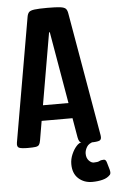

<svg xmlns="http://www.w3.org/2000/svg" viewBox="-67 -872 688 1153"><g transform="rotate(-5 277.0 -295.5)"><path d="M74.2 0Q36.1 0 21.5 -6.1Q6.8 -12.2 11.2 -38.1L140.6 -783.7Q143.6 -802.2 151.9 -811.8Q160.2 -821.3 185.3 -824.7Q210.4 -828.1 263.7 -828.1Q316.9 -828.1 341.8 -824.7Q366.7 -821.3 375 -811.8Q383.3 -802.2 386.2 -783.7L515.6 -38.1Q520 -12.2 505.6 -6.1Q491.2 0 452.6 0Q421.9 0 406.5 -2.2Q391.1 -4.4 385.3 -12.7Q379.4 -21 376.5 -38.1L356.4 -154.8H170.4L150.4 -38.1Q147.5 -21 141.6 -12.7Q135.7 -4.4 120.6 -2.2Q105.5 0 74.2 0ZM261.2 -680.7 186.5 -247.6H340.3L265.6 -680.7ZM441.4 236.8Q392.1 236.8 358.6 206.3Q325.2 175.8 325.2 119.6Q325.2 89.8 337.4 61.3Q349.6 32.7 366.5 13.9Q383.3 -4.9 397 -4.9Q410.2 -4.9 431.9 -4.6Q453.6 -4.4 475.1 -4.4Q440.9 3.4 428.7 24.2Q416.5 44.9 416.5 64Q416.5 90.3 430.9 106Q445.3 121.6 460.4 121.6Q484.9 121.6 495.1 115.7Q505.4 109.9 522.5 109.9Q534.2 109.9 539.3 128.7Q544.4 147.5 551.8 171.9Q557.6 193.8 550.8 202.6Q534.2 221.7 505.1 229.2Q476.1 236.8 441.4 236.8Z"/></g></svg>

Font: Denk One
Style: Regular
Weight: 400
Designer: Irina Smirnova, Eben Sorkin
Foundry: Sorkin Type Co.f
Version: Version 1.004; ttfautohint (v1.8.4.7-5d5b);gftools[0.9.23]